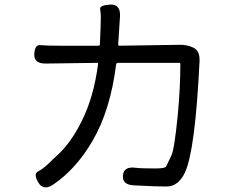

<svg xmlns="http://www.w3.org/2000/svg" viewBox="-20 -802 1040 840"><path d="M215 4Q171 35 148 -3Q125 -41 146.5 -52Q168 -63 193 -87Q212 -106 232 -124Q291 -178 338 -273Q391 -380 409 -522Q410 -527 405 -527L181 -524Q128 -523 130 -565Q132 -607 156 -604.5Q180 -602 241 -602H411Q417 -602 417 -608L420 -679Q421 -704 421 -729Q421 -745 418 -762Q415 -779 462 -782Q508 -784 505 -730L497 -607Q497 -602 502 -602L765 -606Q799 -607 827 -593Q855 -579 853 -534Q834 -143 789 -47Q760 14 709 14Q682 14 655 13L567 9Q514 7 518 -34Q521 -75 573 -68Q596 -65 660 -65Q703 -65 707 -74Q718 -98 730 -122Q743 -149 758 -301Q769 -420 769 -522Q769 -527 764 -527H496Q489 -527 488 -520Q463 -320 385 -186Q314 -64 215 4Z"/></svg>

Font: Resource Han Rounded KR
Style: Regular
Weight: 400
Designer: Cyano Hao (round all glyphs); Ryoko NISHIZUKA 西塚涼子 (kana, bopomofo & ideographs); Paul D. Hunt (Latin, Greek & Cyrillic)
Foundry: Cyano Hao
Version: 0.990